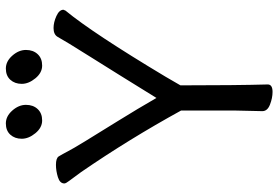

<svg xmlns="http://www.w3.org/2000/svg" viewBox="-164 -750 929 640"><g transform="rotate(-90 300.0 -429.5)"><path d="M314 15Q294 15 272 6.5Q250 -2 250 -19L252 -108V-290Q157 -463 47 -623Q26 -652 17.5 -663Q9 -674 9 -679Q9 -694 30 -700.5Q51 -707 71 -707Q93 -707 99 -698Q107 -685 116 -667.5Q125 -650 149.5 -610Q174 -570 216.5 -501.5Q259 -433 294 -372Q378 -508 431.5 -593Q485 -678 498 -702Q506 -715 527 -715Q546 -715 567 -705.5Q588 -696 588 -682L585 -675Q510 -584 365 -342L336 -292Q336 -107 339 -1Q339 15 314 15ZM257 -768Q243 -753 219 -753Q195 -753 176.5 -775.5Q158 -798 158 -821Q158 -844 171.5 -859Q185 -874 209 -874Q233 -874 252 -852.5Q271 -831 271 -807Q271 -783 257 -768ZM440 -768Q426 -753 402 -753Q378 -753 359.5 -775.5Q341 -798 341 -821Q341 -844 354.5 -859Q368 -874 392 -874Q416 -874 435 -852.5Q454 -831 454 -807Q454 -783 440 -768Z"/></g></svg>

Font: LXGW WenKai Lite
Style: Bold
Weight: 700
Designer: LXGW / Fontworks Inc.
Foundry: LXGW / Fontworks Inc.
Version: Version 1.330;April 28, 2024